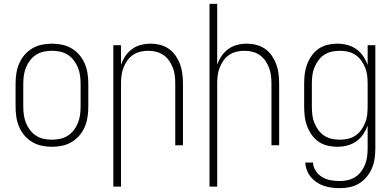

<svg xmlns="http://www.w3.org/2000/svg" viewBox="-20 -755 2040 998"><path d="M250 8Q223 8 197 2.5Q171 -3 148 -16.5Q125 -30 107.5 -50.5Q90 -71 79.5 -95.5Q69 -120 65 -146.5Q61 -173 61 -200V-320Q61 -347 65 -373.5Q69 -400 79.5 -424.5Q90 -449 107.5 -469.5Q125 -490 148 -503.5Q171 -517 197 -522.5Q223 -528 250 -528Q277 -528 303 -522.5Q329 -517 352 -503.5Q375 -490 392.5 -469.5Q410 -449 420.5 -424.5Q431 -400 435 -373.5Q439 -347 439 -320V-200Q439 -173 435 -146.5Q431 -120 420.5 -95.5Q410 -71 392.5 -50.5Q375 -30 352 -16.5Q329 -3 303 2.5Q277 8 250 8ZM250 -29Q272 -29 293 -33.5Q314 -38 332 -49.5Q350 -61 363.5 -78.5Q377 -96 385 -116Q393 -136 396 -157Q399 -178 399 -200V-320Q399 -342 396 -363Q393 -384 385 -404Q377 -424 363.5 -441.5Q350 -459 332 -470.5Q314 -482 293 -486.5Q272 -491 250 -491Q228 -491 207 -486.5Q186 -482 168 -470.5Q150 -459 136.5 -441.5Q123 -424 115 -404Q107 -384 104 -363Q101 -342 101 -320V-200Q101 -178 104 -157Q107 -136 115 -116Q123 -96 136.5 -78.5Q150 -61 168 -49.5Q186 -38 207 -33.5Q228 -29 250 -29Z M569 215V-520H609V-418Q617 -442 631.5 -463.5Q646 -485 666.5 -500Q687 -515 712 -521.5Q737 -528 763 -528Q788 -528 813 -521.5Q838 -515 858.5 -500.5Q879 -486 893.5 -464.5Q908 -443 916.5 -419.5Q925 -396 928 -370.5Q931 -345 931 -320V0H891V-320Q891 -341 888.5 -362Q886 -383 878.5 -402.5Q871 -422 859 -439.5Q847 -457 829.5 -469Q812 -481 791.5 -486Q771 -491 750 -491Q729 -491 708.5 -486Q688 -481 670.5 -469Q653 -457 641 -439.5Q629 -422 621.5 -402.5Q614 -383 611.5 -362Q609 -341 609 -320V215Z M1069 215V-735H1109V-418Q1117 -442 1131.5 -463.5Q1146 -485 1166.5 -500Q1187 -515 1212 -521.5Q1237 -528 1263 -528Q1288 -528 1313 -521.5Q1338 -515 1358.5 -500.5Q1379 -486 1393.5 -464.5Q1408 -443 1416.5 -419.5Q1425 -396 1428 -370.5Q1431 -345 1431 -320V0H1391V-320Q1391 -341 1388.5 -362Q1386 -383 1378.5 -402.5Q1371 -422 1359 -439.5Q1347 -457 1329.5 -469Q1312 -481 1291.5 -486Q1271 -491 1250 -491Q1229 -491 1208.5 -486Q1188 -481 1170.5 -469Q1153 -457 1141 -439.5Q1129 -422 1121.5 -402.5Q1114 -383 1111.5 -362Q1109 -341 1109 -320V215Z M1747 223Q1726 223 1705.5 220.5Q1685 218 1665 211.5Q1645 205 1627.5 193.5Q1610 182 1596.5 166Q1583 150 1575.5 130.5Q1568 111 1567 90H1607Q1608 113 1621.5 133.5Q1635 154 1655.5 166Q1676 178 1699.5 182Q1723 186 1747 186Q1768 186 1789 181Q1810 176 1827.5 164.5Q1845 153 1858 135.5Q1871 118 1878.5 98Q1886 78 1888.5 57Q1891 36 1891 15V-103Q1882 -78 1867.5 -56.5Q1853 -35 1831.5 -20Q1810 -5 1784.5 1.5Q1759 8 1733 8Q1708 8 1682.5 2Q1657 -4 1636 -18.5Q1615 -33 1600 -54.5Q1585 -76 1576 -100Q1567 -124 1564 -149Q1561 -174 1561 -200V-320Q1561 -346 1564 -371Q1567 -396 1576 -420Q1585 -444 1600 -465.5Q1615 -487 1636 -501.5Q1657 -516 1682.5 -522Q1708 -528 1733 -528Q1759 -528 1784.5 -521.5Q1810 -515 1831.5 -500Q1853 -485 1867.5 -463.5Q1882 -442 1891 -417V-520H1931V15Q1931 41 1927.5 67.5Q1924 94 1914 118Q1904 142 1887 163Q1870 184 1847.5 198Q1825 212 1799 217.5Q1773 223 1747 223ZM1746 -29Q1767 -29 1788 -33.5Q1809 -38 1827 -50Q1845 -62 1857.5 -79.5Q1870 -97 1878 -116.5Q1886 -136 1888.5 -157.5Q1891 -179 1891 -200V-320Q1891 -341 1888.5 -362.5Q1886 -384 1878 -403.5Q1870 -423 1857.5 -440.5Q1845 -458 1827 -470Q1809 -482 1788 -486.5Q1767 -491 1746 -491Q1725 -491 1704 -486.5Q1683 -482 1665 -470Q1647 -458 1634.5 -440.5Q1622 -423 1614 -403.5Q1606 -384 1603.5 -362.5Q1601 -341 1601 -320V-200Q1601 -179 1603.5 -157.5Q1606 -136 1614 -116.5Q1622 -97 1634.5 -79.5Q1647 -62 1665 -50Q1683 -38 1704 -33.5Q1725 -29 1746 -29Z"/></svg>

Font: Iosevka Extralight
Style: Regular
Weight: 200
Monospace: yes
Designer: Belleve Invis
Foundry: Belleve Invis
Version: Version 32.0.1; ttfautohint (v1.8.4)